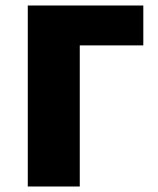

<svg xmlns="http://www.w3.org/2000/svg" viewBox="-20 -678 576 698"><path d="M81 0V-658H270V0ZM177 -513V-658H501V-513Z"/></svg>

Font: Ysabeau Infant Black
Style: Regular
Weight: 900
Designer: Christian Thalmann (Catharsis Fonts)
Version: Version 2.001;gftools[0.9.30]; featfreeze: ss01,ss02,lnum